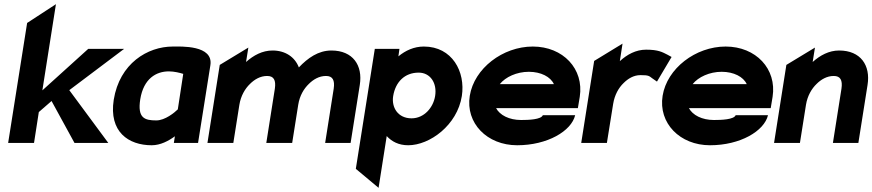

<svg xmlns="http://www.w3.org/2000/svg" viewBox="-20 -685 4180 920"><path d="M19 0H143L166 -148L227 -201L337 0H499L312 -253L575 -451H403L183 -252L248 -665L110 -575Z M525 -207C501 -53 596 11 707 11C749 11 788 -10 818 -32L813 0H929L988 -372C1004 -470 846 -462 808 -462C687 -462 553 -381 525 -207ZM652 -209C668 -309 729 -343 789 -343C815 -343 842 -336 858 -331L832 -161C817 -146 771 -108 729 -108C673 -108 638 -119 652 -209Z M974 0H1098L1127 -183C1134 -226 1154 -260 1178 -283C1199 -304 1227 -321 1260 -321C1292 -321 1303 -301 1297 -260L1256 0H1380L1409 -183C1416 -227 1436 -260 1460 -283C1481 -304 1509 -321 1542 -321C1574 -321 1585 -301 1579 -260L1538 0H1660L1704 -278C1719 -372 1671 -443 1568 -443C1505 -443 1455 -407 1412 -362C1393 -412 1347 -443 1286 -443C1237 -443 1195 -420 1159 -388L1170 -457L1033 -374Z M1685 124 1794 215 1833 -33C1857 -7 1890 11 1936 11C2039 11 2171 -85 2193 -225C2211 -341 2147 -462 2011 -462C1964 -462 1923 -443 1889 -415L1894 -451H1776ZM1864 -225C1875 -292 1919 -337 1986 -337C2042 -337 2075 -287 2065 -225C2056 -169 2012 -118 1952 -118C1887 -118 1855 -170 1864 -225Z M2231 -226C2210 -95 2314 11 2458 11C2603 11 2718 -57 2736 -133H2581C2573 -112 2512 -110 2477 -110C2420 -110 2375 -133 2357 -167H2749L2758 -221C2779 -355 2678 -462 2533 -462C2389 -462 2252 -357 2231 -226ZM2375 -282C2402 -316 2456 -341 2514 -341C2572 -341 2618 -317 2634 -282Z M2765 0H2888L2918 -187C2925 -230 2944 -264 2968 -287C2989 -308 3016 -325 3049 -325C3089 -325 3090 -321 3105 -310L3128 -294L3198 -412L3178 -423C3154 -435 3135 -447 3076 -447C3027 -447 2985 -424 2950 -392L2963 -476L2827 -393Z M3155 -226C3134 -95 3238 11 3382 11C3527 11 3642 -57 3660 -133H3505C3497 -112 3436 -110 3401 -110C3344 -110 3299 -133 3281 -167H3673L3682 -221C3703 -355 3602 -462 3457 -462C3313 -462 3176 -357 3155 -226ZM3299 -282C3326 -316 3380 -341 3438 -341C3496 -341 3542 -317 3558 -282Z M3689 0H3813L3842 -183C3849 -226 3869 -260 3893 -283C3914 -304 3942 -321 3975 -321C4007 -321 4018 -301 4012 -260L3971 0H4093L4137 -278C4152 -372 4104 -443 4001 -443C3952 -443 3910 -420 3874 -388L3885 -457L3748 -374Z"/></svg>

Font: Charger Sport
Style: UltNrwObl
Weight: 1000
Designer: Jasper
Foundry: Cannot Into Space Fonts
Version: Version 1.1